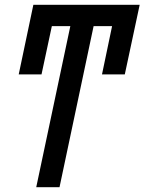

<svg xmlns="http://www.w3.org/2000/svg" viewBox="-20 -780 602 800"><path d="M58 -470H153L196 -671H273L131 0H228L370 -671H447L405 -470H500L562 -760H119Z"/></svg>

Font: Noto Sans UI Condensed Medium
Style: Italic
Weight: 500
Width: 3
Italic angle: -12°
Designer: Monotype Design Team
Foundry: Monotype Imaging Inc.
Version: Version 1.901